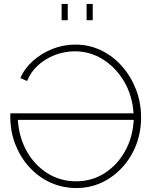

<svg xmlns="http://www.w3.org/2000/svg" viewBox="-20 -940 778 969"><path d="M366 9Q295 9 234 -19Q173 -47 128 -96.5Q83 -146 57.5 -211Q32 -276 32 -351Q32 -362 32 -368H654Q648 -458 606.5 -528.5Q565 -599 500 -640Q435 -681 357 -681Q306 -681 257.5 -662.5Q209 -644 171.5 -610Q134 -576 117 -531L83 -546Q103 -594 146 -632.5Q189 -671 244.5 -693Q300 -715 361 -715Q429 -715 489 -686.5Q549 -658 594.5 -607Q640 -556 666 -489.5Q692 -423 692 -347Q692 -273 667 -208.5Q642 -144 597 -95Q552 -46 493 -18.5Q434 9 366 9ZM364 -25Q443 -25 507 -65.5Q571 -106 610.5 -176Q650 -246 655 -335H70Q76 -245 116 -175Q156 -105 220.5 -65Q285 -25 364 -25ZM291 -838V-920H322V-838ZM417 -838V-920H448V-838Z"/></svg>

Font: Raleway ExtraLight
Style: Regular
Weight: 200
Designer: Matt McInerney, Pablo Impallari, Rodrigo Fuenzalida
Foundry: Matt McInerney, Pablo Impallari, Rodrigo Fuenzalida
Version: Version 4.026